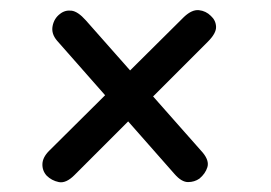

<svg xmlns="http://www.w3.org/2000/svg" viewBox="-20 -461 546 387"><path d="M130 -108Q113 -91 98.5 -94Q84 -97 74 -107Q65 -117 65.5 -130.5Q66 -144 79 -157L351 -427Q367 -442 381 -440.5Q395 -439 405 -429Q415 -420 415.5 -407Q416 -394 399 -377ZM332 -110 95 -379Q83 -393 86 -408.5Q89 -424 101 -433Q111 -441 124 -439.5Q137 -438 153 -420L389 -153Q402 -137 398 -124Q394 -111 382 -101Q372 -94 359 -94Q346 -94 332 -110Z"/></svg>

Font: Edu SA Beginner Medium
Style: Regular
Weight: 500
Version: Version 1.003